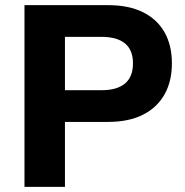

<svg xmlns="http://www.w3.org/2000/svg" viewBox="-20 -725 716 745"><path d="M75 0V-705H400Q479 -705 534 -678Q589 -651 618 -600.5Q647 -550 647 -479Q647 -409 618 -358Q589 -307 534 -279.5Q479 -252 400 -252H232V0ZM232 -375H374Q434 -375 465 -401Q496 -427 496 -479Q496 -531 465 -556.5Q434 -582 374 -582H232Z"/></svg>

Font: Nunito Sans 11pt ExtraBold
Style: Regular
Weight: 800
Version: Version 3.101;gftools[0.9.27]